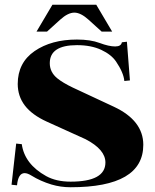

<svg xmlns="http://www.w3.org/2000/svg" viewBox="-20 -789 661 820"><path d="M203.9 -768.8H391.1L459 -654.1H414.1L358.4 -704.6Q324.7 -735.1 297.6 -735.1Q270.3 -735.1 236.6 -704.6L180.9 -654.1H136ZM500.5 -608.4 522 -610.8 534.9 -445.6 511 -443.1Q507.8 -478.5 475.8 -525.9Q455.6 -555.9 412.5 -576Q369.4 -596.2 308.6 -596.2Q192.6 -596.2 192.6 -519.3Q192.6 -480.7 224.6 -454.6Q248.3 -435.3 291.3 -414.8L467 -332.8Q591.8 -274.2 592 -170.7Q592 10.7 281.5 10.7Q239 10.7 199.7 -1Q153.1 -15.1 114.3 -39.1Q97.4 -49.6 85.2 -49.6Q57.6 -49.6 52.7 2.4L29.3 0L49.1 -175.8L73 -173.3Q85 -88.1 177.2 -36.9Q220 -13.2 281.5 -13.2Q430.2 -13.2 430.2 -95Q430.2 -150.6 345.2 -194.6L179.9 -269.5Q116.5 -298.3 85.9 -338.6Q55.9 -378.2 55.7 -430.2Q55.7 -521.2 127.7 -570.8Q199.5 -620.1 308.6 -620.1Q366.5 -620.1 405.5 -605.5Q445.3 -590.6 471.9 -590.6Q497.3 -590.6 500.5 -608.4Z"/></svg>

Font: itsadzoke
Style: Regular
Weight: 700
Width: 7
Version: Version 0.45